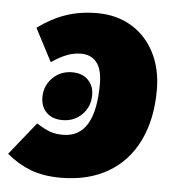

<svg xmlns="http://www.w3.org/2000/svg" viewBox="-86 -596 595 657"><g transform="rotate(5 212.0 -267.0)"><path d="M448 -308Q448 -208 412 -134Q376 -60 308 -20.5Q240 19 146 19Q86 19 42 2Q-2 -15 -40 -47L50 -159Q77 -142 96 -135Q115 -128 141 -128Q252 -128 252 -312Q252 -363 232.5 -386.5Q213 -410 180 -410Q154 -410 130 -400.5Q106 -391 78 -372L19 -485Q65 -519 114 -536Q163 -553 222 -553Q289 -553 340 -522.5Q391 -492 419.5 -436.5Q448 -381 448 -308ZM60 -250Q60 -290 87.5 -317Q115 -344 154 -344Q189 -344 209 -324Q229 -304 229 -272Q229 -232 202 -205Q175 -178 135 -178Q100 -178 80 -198Q60 -218 60 -250Z"/></g></svg>

Font: Fira Sans Condensed Black
Style: Italic
Weight: 900
Width: 3
Italic angle: -8°
Designer: Carrois Corporate & Edenspiekermann AG
Foundry: Carrois Corporate GbR & Edenspiekermann AG
Version: Version 4.203